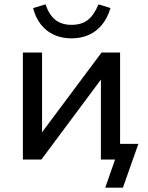

<svg xmlns="http://www.w3.org/2000/svg" viewBox="-20 -732 680 881"><path d="M463 129 508 0H443V-72H615L544 129ZM85 0V-491H173V-105H158L446 -491H531V0H443V-387H458L170 0ZM308 -556Q265 -556 229.5 -571.5Q194 -587 168.5 -618.5Q143 -650 132 -695L189 -712Q205 -664 234 -641Q263 -618 308 -618Q354 -618 382.5 -640Q411 -662 432 -712L487 -695Q472 -646 445.5 -615.5Q419 -585 384.5 -570.5Q350 -556 308 -556Z"/></svg>

Font: Nunito Sans 10pt Medium
Style: Regular
Weight: 500
Designer: Vernon Adams
Foundry: Vernon Adams
Version: Version 3.101;gftools[0.9.27]